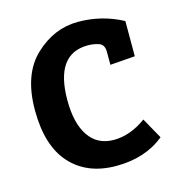

<svg xmlns="http://www.w3.org/2000/svg" viewBox="-85 -594 642 685"><g transform="rotate(-15 235.5 -252.0)"><path d="M398 -121 441 -44Q370 14 263 14Q156 14 94.5 -53.5Q33 -121 33 -253Q33 -385 103.5 -451.5Q174 -518 262.5 -518Q351 -518 427 -477V-347L335 -340V-388Q335 -415 315.5 -421.5Q296 -428 275 -428Q154 -428 154 -257Q154 -172 186 -125Q218 -78 278.5 -78Q339 -78 398 -121Z"/></g></svg>

Font: Bree Serif
Style: Regular
Weight: 400
Designer: Veronika Burian, Jos Scaglione
Foundry: TypeTogether
Version: Version 1.001